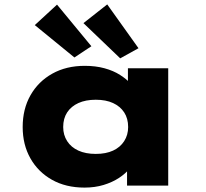

<svg xmlns="http://www.w3.org/2000/svg" viewBox="-20 -843 936 872"><path d="M364 9Q279 9 216 -26.5Q153 -62 118 -124Q83 -186 83 -266Q83 -348 118.5 -410.5Q154 -473 217.5 -508.5Q281 -544 365 -544Q414 -544 454.5 -533Q495 -522 525.5 -502.5Q556 -483 576 -460.5Q596 -438 604 -416L561 -412V-533H744V0H557V-143L596 -131Q591 -105 571 -80Q551 -55 520.5 -35Q490 -15 450.5 -3Q411 9 364 9ZM415 -144Q461 -144 493.5 -159Q526 -174 544 -202Q562 -230 562 -266Q562 -305 544 -332.5Q526 -360 493.5 -375Q461 -390 415 -390Q369 -390 336 -375Q303 -360 285 -332.5Q267 -305 267 -266Q267 -230 285 -202Q303 -174 336 -159Q369 -144 415 -144ZM526 -578 359 -738 467 -823 609 -624ZM318 -582 138 -729 239 -822 395 -633Z"/></svg>

Font: Lexend Mega ExtraBold
Style: Regular
Weight: 800
Designer: Bonnie Shaver-Troup, Thomas Jockin
Foundry: Lexend
Version: Version 1.007